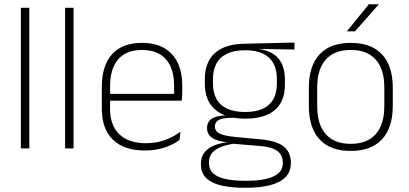

<svg xmlns="http://www.w3.org/2000/svg" viewBox="-20 -701 1930 907"><path d="M78.5 0V-664H118.5V0Z M287.5 0V-664H327.5V0Z M664 10Q566 10 513.5 -41.2Q461 -92.5 461 -187V-290.5Q461 -391.5 509.5 -445Q558 -498.5 651 -498.5Q713 -498.5 755.2 -474.2Q797.5 -450 819.2 -404.8Q841 -359.5 841 -295.5V-278Q841 -265.5 840.5 -252.8Q840 -240 838.5 -225.5H802Q802.5 -245.5 802.5 -263.2Q802.5 -281 802.5 -296Q802.5 -350.5 785.2 -388Q768 -425.5 734.2 -445.2Q700.5 -465 651 -465Q577 -465 538.5 -421Q500 -377 500 -293V-245V-239V-184.5Q500 -147 511 -117.5Q522 -88 543.2 -67.2Q564.5 -46.5 596 -35.5Q627.5 -24.5 669 -24.5Q716 -24.5 756.5 -38.5Q797 -52.5 832.5 -78.5L828 -40Q797.5 -17 755.8 -3.5Q714 10 664 10ZM481 -225.5V-257.5H828.5V-225.5Z M1138.5 -140.5Q1046.5 -140.5 997 -182.8Q947.5 -225 947.5 -306V-328Q947.5 -376.5 966.5 -413.5Q985.5 -450.5 1027 -471.8Q1068.5 -493 1135 -494.5L1371 -500V-467L1197.5 -470V-470.5Q1245 -464.5 1273.2 -444.8Q1301.5 -425 1313.8 -394.5Q1326 -364 1326 -325V-302Q1326 -222 1278.2 -181.2Q1230.5 -140.5 1138.5 -140.5ZM1135.5 153H1145Q1196 153 1234.2 144.8Q1272.5 136.5 1294.2 118.2Q1316 100 1316 69V67Q1316 32.5 1290.8 12.8Q1265.5 -7 1206 -11.5L1075 -22.5L1093.5 -23.5Q1056 -18.5 1027.5 -8.2Q999 2 983 20.2Q967 38.5 967 66.5V68Q967 100.5 988.2 119Q1009.5 137.5 1047.5 145.2Q1085.5 153 1135.5 153ZM1134 186Q1072.5 186 1026.5 175.5Q980.5 165 954.8 140.8Q929 116.5 929 75V73Q929 39.5 946.8 18Q964.5 -3.5 994 -14.8Q1023.5 -26 1058.5 -29.5L1057.5 -28.5Q1005 -33.5 981.5 -50.2Q958 -67 958 -95.5V-96Q958 -114 966.8 -127Q975.5 -140 995 -147.5Q1014.5 -155 1045.5 -155.5V-163L1113.5 -144L1075 -144.5Q1030 -144 1012.5 -133.8Q995 -123.5 995 -103.5V-103Q995 -81.5 1017.8 -70Q1040.5 -58.5 1096.5 -53.5L1213 -42.5Q1288 -35.5 1321 -8.2Q1354 19 1354 66.5V69Q1354 111 1327.8 136.8Q1301.5 162.5 1254.5 174.2Q1207.5 186 1144.5 186ZM1138 -172Q1187.5 -172 1220.8 -187Q1254 -202 1271 -232Q1288 -262 1288 -305.5V-329.5Q1288 -372 1271.5 -402Q1255 -432 1222.2 -447.8Q1189.5 -463.5 1141 -463.5H1137Q1083.5 -463.5 1050 -446.2Q1016.5 -429 1001.2 -398.5Q986 -368 986 -328.5V-307Q986 -262.5 1003 -232.5Q1020 -202.5 1053.8 -187.2Q1087.5 -172 1138 -172Z M1637 12Q1539.5 12 1489.2 -43Q1439 -98 1439 -201V-286.5Q1439 -389.5 1489.5 -444Q1540 -498.5 1637 -498.5Q1734 -498.5 1784.8 -444Q1835.5 -389.5 1835.5 -286.5V-201Q1835.5 -98 1784.8 -43Q1734 12 1637 12ZM1637 -21.5Q1714 -21.5 1754.8 -67.2Q1795.5 -113 1795.5 -199.5V-288Q1795.5 -374 1755 -419.5Q1714.5 -465 1637 -465Q1559.5 -465 1519 -419.5Q1478.5 -374 1478.5 -288V-199.5Q1478.5 -113 1519 -67.2Q1559.5 -21.5 1637 -21.5ZM1722.5 -681H1769V-680L1657 -553H1619.5V-554Z"/></svg>

Font: Anek Latin ExtraLight
Style: Regular
Weight: 250
Designer: Yesha Goshar
Foundry: Ek Type
Version: Version 1.003